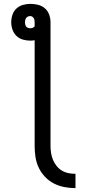

<svg xmlns="http://www.w3.org/2000/svg" viewBox="-20 -755 440 992"><path d="M370 217Q341 217 312.5 211.5Q284 206 258.5 193Q233 180 213 159Q193 138 180.5 112Q168 86 163.5 57.5Q159 29 159 0V-547Q153 -546 147.5 -545.5Q142 -545 137 -545Q117 -545 98 -550.5Q79 -556 65 -569.5Q51 -583 44.5 -602Q38 -621 38 -640Q38 -660 44.5 -679Q51 -698 65 -711Q79 -724 98.5 -729.5Q118 -735 137 -735Q157 -735 177 -730Q197 -725 212 -712Q227 -699 234 -679.5Q241 -660 241 -640V0Q241 18 244 36.5Q247 55 254 71.5Q261 88 272.5 102.5Q284 117 300 126.5Q316 136 334 139.5Q352 143 370 143ZM137 -609Q143 -609 149 -611.5Q155 -614 159 -619V-640Q159 -646 158 -651.5Q157 -657 154 -661.5Q151 -666 146.5 -669Q142 -672 136 -672Q130 -672 124.5 -669.5Q119 -667 115.5 -662.5Q112 -658 110.5 -652Q109 -646 109 -640Q109 -634 110.5 -628Q112 -622 115.5 -617.5Q119 -613 125 -611Q131 -609 137 -609Z"/></svg>

Font: Iosevka Etoile
Style: Regular
Weight: 400
Designer: Belleve Invis
Foundry: Belleve Invis
Version: Version 33.2.4